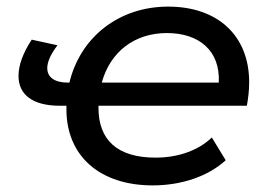

<svg xmlns="http://www.w3.org/2000/svg" viewBox="-20 -555 812 581"><path d="M727 -235C731 -257 734 -281 734 -306C734 -449 637 -535 489 -535C339 -535 223 -442 190 -305H186C144 -305 123 -322 123 -349C123 -368 134 -392 154 -418L76 -435C49 -394 36 -357 36 -325C36 -270 77 -235 161 -235H181V-224C181 -84 281 6 442 6C529 6 609 -21 663 -70L621 -139C581 -100 519 -78 451 -78C334 -78 278 -132 278 -229V-235ZM485 -455C582 -455 647 -402 642 -305H288C313 -397 386 -455 485 -455Z"/></svg>

Font: AWKNG-Font Medium
Style: Italic
Weight: 500
Italic angle: -11.3°
Designer: Awakening Church
Foundry: Awakening Church
Version: Version 1.700;PS 001.700;hotconv 1.0.88;makeotf.lib2.5.64775